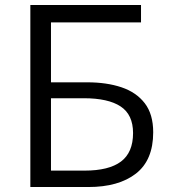

<svg xmlns="http://www.w3.org/2000/svg" viewBox="-20 -752 683 772"><path d="M102 0V-732H547V-662H185V-421H331Q409 -421 468.5 -401Q528 -381 562 -337Q596 -293 596 -220Q596 -108 526.5 -54Q457 0 335 0ZM185 -66H320Q418 -66 466.5 -102.5Q515 -139 515 -217Q515 -291 465 -324Q415 -357 317 -357H185Z"/></svg>

Font: Source Han Sans SC Normal
Style: Regular
Weight: 350
Designer: Ryoko NISHIZUKA 西塚涼子 (kana, bopomofo & ideographs); Paul D. Hunt (Latin, Greek & Cyrillic); Sandoll Communications 산돌커뮤니
Foundry: Adobe
Version: Version 2.004;hotconv 1.0.118;makeotfexe 2.5.65603